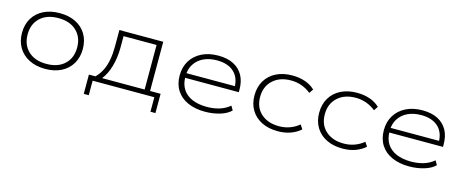

<svg xmlns="http://www.w3.org/2000/svg" viewBox="-38 -1019 4019 1674"><g transform="rotate(15 1971.0 -182.0)"><path d="M348 8Q265 8 203 -23.5Q141 -55 107 -112Q73 -169 73 -244Q73 -320 107 -376.5Q141 -433 203 -464Q265 -495 348 -495Q432 -495 493.5 -464Q555 -433 588.5 -376.5Q622 -320 622 -244Q622 -169 588.5 -112Q555 -55 493.5 -23.5Q432 8 348 8ZM347 -37Q452 -37 511.5 -93.5Q571 -150 571 -244Q571 -337 511.5 -393.5Q452 -450 348 -450Q243 -450 183.5 -393.5Q124 -337 124 -244Q124 -150 183.5 -93.5Q243 -37 347 -37Z M731 131V-43H790Q825 -78 846 -121Q867 -164 877 -218.5Q887 -273 887 -340V-487H1283V-43H1378V131H1333V0H776V131ZM850 -43H1234V-445H936V-337Q935 -250 913.5 -173Q892 -96 850 -43Z M1790 8Q1702 8 1635.5 -21.5Q1569 -51 1533 -107Q1497 -163 1497 -241Q1497 -317 1532 -374Q1567 -431 1630.5 -463Q1694 -495 1780 -495Q1862 -495 1918 -466Q1974 -437 2003.5 -384Q2033 -331 2033 -256V-233H1527V-275H2011L1987 -259Q1987 -352 1932 -402Q1877 -452 1779 -452Q1710 -452 1658.5 -427.5Q1607 -403 1577.5 -357.5Q1548 -312 1548 -250V-243Q1548 -177 1577.5 -131Q1607 -85 1662.5 -61Q1718 -37 1795 -37Q1856 -37 1907.5 -52.5Q1959 -68 2001 -103L2023 -65Q1988 -30 1925 -11Q1862 8 1790 8Z M2448 8Q2365 8 2303 -22.5Q2241 -53 2206.5 -109.5Q2172 -166 2172 -242Q2172 -319 2206.5 -376Q2241 -433 2303 -464Q2365 -495 2448 -495Q2511 -495 2563.5 -477Q2616 -459 2653 -423L2628 -386Q2590 -417 2544.5 -433.5Q2499 -450 2448 -450Q2346 -450 2284.5 -393Q2223 -336 2223 -242Q2223 -147 2284.5 -92Q2346 -37 2447 -37Q2500 -37 2545.5 -54Q2591 -71 2627 -101L2652 -63Q2614 -29 2562.5 -10.5Q2511 8 2448 8Z M3032 8Q2949 8 2887 -22.5Q2825 -53 2790.5 -109.5Q2756 -166 2756 -242Q2756 -319 2790.5 -376Q2825 -433 2887 -464Q2949 -495 3032 -495Q3095 -495 3147.5 -477Q3200 -459 3237 -423L3212 -386Q3174 -417 3128.5 -433.5Q3083 -450 3032 -450Q2930 -450 2868.5 -393Q2807 -336 2807 -242Q2807 -147 2868.5 -92Q2930 -37 3031 -37Q3084 -37 3129.5 -54Q3175 -71 3211 -101L3236 -63Q3198 -29 3146.5 -10.5Q3095 8 3032 8Z M3633 8Q3545 8 3478.5 -21.5Q3412 -51 3376 -107Q3340 -163 3340 -241Q3340 -317 3375 -374Q3410 -431 3473.5 -463Q3537 -495 3623 -495Q3705 -495 3761 -466Q3817 -437 3846.5 -384Q3876 -331 3876 -256V-233H3370V-275H3854L3830 -259Q3830 -352 3775 -402Q3720 -452 3622 -452Q3553 -452 3501.5 -427.5Q3450 -403 3420.5 -357.5Q3391 -312 3391 -250V-243Q3391 -177 3420.5 -131Q3450 -85 3505.5 -61Q3561 -37 3638 -37Q3699 -37 3750.5 -52.5Q3802 -68 3844 -103L3866 -65Q3831 -30 3768 -11Q3705 8 3633 8Z"/></g></svg>

Font: Nunito Sans 10pt Expanded ExtraLight
Style: Regular
Weight: 250
Width: 7
Designer: Vernon Adams
Foundry: Vernon Adams
Version: Version 3.101;gftools[0.9.27]